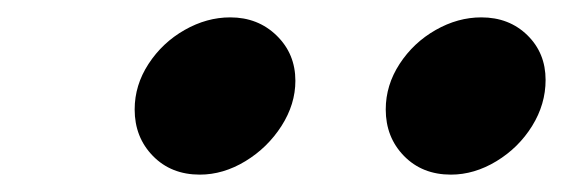

<svg xmlns="http://www.w3.org/2000/svg" viewBox="-20 -1003 648 221"><path d="M424 -877Q424 -905 440 -929.5Q456 -954 481.5 -968.5Q507 -983 534 -983Q566 -983 587 -962.5Q608 -942 608 -911Q608 -883 592.5 -858Q577 -833 551.5 -817.5Q526 -802 499 -802Q466 -802 445 -823.5Q424 -845 424 -877ZM245 -983Q277 -983 298.5 -962Q320 -941 320 -910Q320 -883 304 -858Q288 -833 262.5 -817.5Q237 -802 210 -802Q177 -802 156 -823.5Q135 -845 135 -877Q135 -905 151 -929.5Q167 -954 192.5 -968.5Q218 -983 245 -983Z"/></svg>

Font: Teachers ExtraBold
Style: Italic
Weight: 800
Designer: Alfredo Marco Pradil & Chank Diesel
Version: Version 0.009